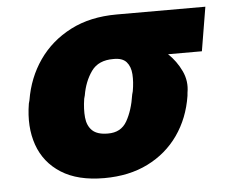

<svg xmlns="http://www.w3.org/2000/svg" viewBox="-44 -578 762 638"><g transform="rotate(-5 337.0 -259.0)"><path d="M50.8 -258.8 53.7 -269.5Q65.9 -343.8 106.4 -402.1Q147 -460.4 212.9 -494.4Q278.8 -528.3 367.2 -528.3H663.1L638.7 -381.8H525.9Q553.2 -356 569.6 -321.3Q585.9 -286.6 579.1 -249L578.1 -238.3Q566.4 -164.6 527.1 -108.6Q487.8 -52.7 425 -21.5Q362.3 9.8 279.3 9.8Q190.9 9.8 135.7 -25.4Q80.6 -60.5 59.3 -121.3Q38.1 -182.1 50.8 -258.8ZM238.3 -269.5 235.4 -258.8Q230 -224.1 232.7 -196.3Q235.4 -168.5 252 -152.6Q268.6 -136.7 303.7 -136.7Q347.7 -136.2 367.7 -171.4Q387.7 -206.5 395.5 -258.8L398.4 -269.5Q403.8 -300.3 402.1 -325.9Q400.4 -351.6 387 -366.9Q373.5 -382.3 343.8 -381.8Q293.5 -382.3 269.8 -349.1Q246.1 -315.9 238.3 -269.5Z"/></g></svg>

Font: Inter Tight Black
Style: Italic
Weight: 900
Italic angle: -9.39999°
Designer: Rasmus Andersson
Foundry: rsms
Version: Version 3.004; ttfautohint (v1.8.4.7-5d5b)